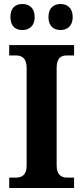

<svg xmlns="http://www.w3.org/2000/svg" viewBox="-20 -939 415 959"><path d="M283 -789C313 -789 343 -806 343 -854C343 -902 313 -919 283 -919C251 -919 222 -902 222 -854C222 -806 251 -789 283 -789ZM91 -789C123 -789 153 -806 153 -854C153 -902 123 -919 91 -919C60 -919 32 -902 32 -854C32 -806 60 -789 91 -789ZM26 0H350V-52H314C286 -52 263 -67 263 -111V-600C263 -649 284 -662 314 -662H350V-714H26V-662H61C88 -662 113 -649 113 -601V-110C113 -65 88 -52 61 -52H26Z"/></svg>

Font: Noto Serif Ethiopic SemiCondensed
Style: Bold
Weight: 700
Width: 4
Designer: Monotype Design Team
Foundry: Monotype Imaging Inc.
Version: Version 2.102